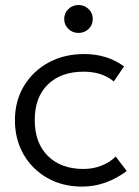

<svg xmlns="http://www.w3.org/2000/svg" viewBox="-20 -710 542 746"><path d="M299 15Q223 15 164 -18.5Q105 -52 71.5 -110.2Q38 -168.5 38 -242.5Q38 -317.5 72.8 -375.5Q107.5 -433.5 168.2 -466.8Q229 -500 307 -500Q396.5 -500 462 -452L422 -393.5Q376.5 -431.5 305 -431.5Q217.5 -431.5 166.2 -382Q115 -332.5 115 -243.5Q115 -154.5 166 -104Q217 -53.5 304.5 -53.5Q343 -53.5 376.2 -67.2Q409.5 -81 429.5 -102L472.5 -45.5Q434.5 -17 390.8 -1Q347 15 299 15ZM285 -582Q262 -582 245.8 -597.5Q229.5 -613 229.5 -636Q229.5 -659.5 245.8 -675Q262 -690.5 285 -690.5Q308 -690.5 324.2 -675Q340.5 -659.5 340.5 -636Q340.5 -613 324.2 -597.5Q308 -582 285 -582Z"/></svg>

Font: Geologica ExtraLight
Style: Regular
Weight: 200
Designer: Sindre Bremnes, Frode Helland
Foundry: Monokrom Skriftforlag AS
Version: Version 1.010; ttfautohint (v1.8.4.7-5d5b);gftools[0.9.28]